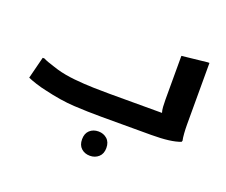

<svg xmlns="http://www.w3.org/2000/svg" viewBox="-126 -730 1379 1173"><g transform="rotate(20 564.0 -143.5)"><path d="M81 -216H92Q103 -210 122.5 -203Q142 -196 161.5 -190Q181 -184 193 -180Q245 -165 310 -158.5Q375 -152 436.5 -150.5Q498 -149 541 -149H881Q876 -164 874.5 -185.5Q873 -207 873 -233V-517L1038 -535H1049V-186Q1049 -166 1049 -136.5Q1049 -107 1051 -78.5Q1053 -50 1057 -32L1054 -24Q994 0 865 0H541Q451 0 362 -5Q273 -10 165 -36Q135 -42 99.5 -53.5Q64 -65 45 -74ZM477 169Q477 131 499.5 110.5Q522 90 556 90Q589 90 612 110.5Q635 131 635 169Q635 207 612 227.5Q589 248 556 248Q522 248 499.5 227.5Q477 207 477 169Z"/></g></svg>

Font: Kufam
Style: Bold
Weight: 700
Designer: Wael Morcos, Artur Schmal
Foundry: Original Type
Version: Version 1.300; ttfautohint (v1.8.3)